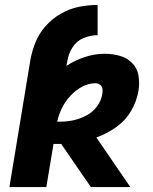

<svg xmlns="http://www.w3.org/2000/svg" viewBox="-20 -755 616 775"><path d="M18 0H167L196 -174Q208 -174 219 -174H227L317 -43L347 0H506L369 -200Q411 -215 448.5 -241.5Q486 -268 509 -307Q532 -346 539 -389Q544 -420 539 -450Q534 -480 513 -501Q492 -522 462.5 -530Q433 -538 402 -538Q363 -538 323 -525Q283 -512 248 -489L252 -509Q256 -537 272.5 -563.5Q289 -590 317.5 -601.5Q346 -613 374 -613V-735Q337 -735 299 -727.5Q261 -720 226 -700Q191 -680 164 -649.5Q137 -619 122.5 -582.5Q108 -546 102 -509ZM226 -264Q219 -264 211 -264Q217 -292 230 -318.5Q243 -345 263.5 -367.5Q284 -390 310.5 -404.5Q337 -419 365 -419Q376 -419 384 -413Q392 -407 393.5 -396.5Q395 -386 393 -376Q389 -349 372 -326Q355 -303 330 -289.5Q305 -276 278.5 -270Q252 -264 226 -264Z"/></svg>

Font: Iosevka Sparkle Heavy
Style: Italic
Weight: 900
Italic angle: -9°
Designer: Belleve Invis
Foundry: Belleve Invis
Version: Version 4.5.0; ttfautohint (v1.8.3)